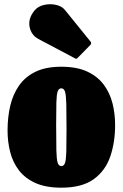

<svg xmlns="http://www.w3.org/2000/svg" viewBox="-20 -849 568 889"><path d="M15 -245Q15 -305 27.2 -358.2Q39.5 -411.5 68 -452.5Q96.5 -493.5 144.5 -516.8Q192.5 -540 264 -540Q335.5 -540 383.5 -517.8Q431.5 -495.5 460 -457.5Q488.5 -419.5 500.8 -371Q513 -322.5 513 -270Q513 -190 490.5 -124.2Q468 -58.5 413.8 -19.2Q359.5 20 264 20Q192.5 20 144.5 -1.5Q96.5 -23 68 -60Q39.5 -97 27.2 -144.8Q15 -192.5 15 -245ZM240 -270Q240 -193 241 -152Q242 -111 247 -95.5Q252 -80 264 -80Q276 -80 281 -94.5Q286 -109 287 -146Q288 -183 288 -250Q288 -327 287 -368Q286 -409 281 -424.5Q276 -440 264 -440Q252 -440 247 -425.5Q242 -411 241 -374Q240 -337 240 -270ZM326 -579.5 158 -668.5Q124.5 -686.5 117 -724.8Q109.5 -763 139.5 -800Q156 -820 184 -826.2Q212 -832.5 239.2 -826.5Q266.5 -820.5 280.5 -803L397.5 -658.5Q406.5 -649.5 398 -640.5L341 -582.5Q337 -578 334.2 -577Q331.5 -576 326 -579.5Z"/></svg>

Font: Besley* Condensed Fatface
Style: Regular
Weight: 900
Width: 3
Designer: Owen Earl
Foundry: indestructible type*
Version: Version 3.000; ttfautohint (v1.8.3)